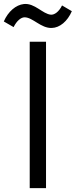

<svg xmlns="http://www.w3.org/2000/svg" viewBox="-71 -975 393 995"><path d="M83 0H167.5V-758.8H83ZM-0.5 -834.5C15.6 -867.2 38.1 -885.3 56.2 -885.3C99.1 -885.3 140.6 -828.1 197.3 -830.1C238.8 -831.1 278.8 -864.7 301.3 -917L250.5 -946.8C234.4 -913.6 210.9 -897.5 192.9 -898.9C149.9 -902.3 109.4 -960 52.7 -954.1C11.2 -949.7 -28.8 -915.5 -51.3 -863.8Z"/></svg>

Font: Duru Sans
Style: Regular
Weight: 400
Designer: Onur Yazıcıgil
Foundry: Onur Yazıcıgil
Version: Version 1.002